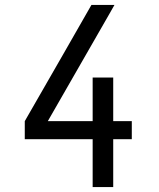

<svg xmlns="http://www.w3.org/2000/svg" viewBox="-20 -755 640 775"><path d="M354 0V-193H80V-266L234 -534L349 -735H442L421 -698L173 -266H354V-442H437V-266H512V-193H437V0Z"/></svg>

Font: Zed Mono Extended
Style: Regular
Weight: 400
Width: 7
Monospace: yes
Designer: Belleve Invis
Foundry: Belleve Invis
Version: Version 1.0.0; ttfautohint (v1.8.4)